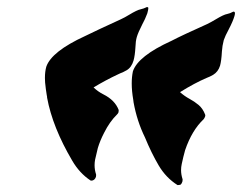

<svg xmlns="http://www.w3.org/2000/svg" viewBox="-20 -533 697 553"><path d="M242.7 -12.7 240.7 -13.2Q209 -34.2 188 -70.3Q131.3 -166.5 115.7 -251.5Q115.7 -255.4 114.7 -258.8Q111.8 -275.9 109.9 -295.4Q109.4 -302.2 109.4 -308.6Q109.4 -326.7 113.3 -340.8Q128.4 -384.8 225.1 -429.2Q258.8 -445.8 328.1 -477.5Q339.8 -482.9 351.6 -490.2Q375 -504.4 385.3 -506.3Q394 -508.3 400.9 -511.7Q402.3 -512.7 403.8 -512.7Q404.8 -512.7 406.7 -511.7Q407.2 -511.2 407.2 -509.3Q407.2 -505.4 404.3 -494.6Q398.4 -478.5 389.6 -462.4Q377.9 -439.5 374 -426.3Q370.6 -414.6 370.1 -397.5Q368.7 -373 364.7 -358.9Q358.9 -338.9 344.7 -330.6Q335.4 -325.2 326.2 -321.8Q322.3 -320.3 319.8 -318.8Q285.2 -302.7 249.5 -281.2Q262.2 -269 277.8 -261.2Q311 -244.6 321.8 -216.3V-214.4Q321.8 -211.9 321.3 -209.5Q319.8 -205.6 316.9 -203.1Q295.9 -182.6 279.8 -150.4Q268.1 -127.9 261.7 -106.4Q258.3 -93.8 253.9 -73.2Q252.4 -65.4 252.4 -57.1Q252.4 -43.9 256.8 -30.3V-27.8Q256.8 -25.9 256.3 -23.4Q252.4 -12.7 242.7 -12.7ZM493.2 0H491.2Q458 -21 437 -56.6Q416 -92.3 397.5 -137.2Q374.5 -184.1 364.7 -238.3Q364.7 -241.7 363.8 -245.6Q359.4 -271 359.4 -292.5Q359.4 -311.5 362.8 -327.6Q377.4 -371.6 474.1 -415.5Q504.9 -431.6 577.1 -463.9Q588.9 -469.7 601.1 -477.1Q624.5 -491.2 634.3 -492.7Q643.1 -494.6 649.9 -498.5Q651.4 -499.5 652.8 -499.5Q656.7 -499.5 656.7 -494.6Q656.7 -491.7 655.3 -486.8Q650.9 -471.7 639.2 -449.2Q628.4 -429.2 624.5 -417.5Q620.1 -400.9 619.1 -384.3Q617.7 -357.9 613.8 -343.8Q608.4 -326.2 593.8 -317.4Q584.5 -312 575.2 -308.6Q540 -293.5 498.5 -267.6Q511.7 -255.9 525.9 -248.3Q540 -240.7 552 -230.7Q564 -220.7 570.8 -203.1Q571.3 -202.1 571.3 -200.7Q571.3 -198.7 570.3 -196.3Q568.8 -192.4 566.4 -189.5Q532.7 -157.7 513.2 -100.6Q507.8 -81.5 503.4 -60.5Q501.5 -51.8 501.5 -43Q501.5 -30.3 505.9 -16.6V-14.6Q505.9 -12.7 505.4 -10.3Q502.4 -1.5 498.8 -0.7Q495.1 0 493.2 0Z"/></svg>

Font: Weird Comic
Style: Italic
Weight: 400
Italic angle: -16°
Designer: GGBotNet
Foundry: GGBotNet
Version: 0.80